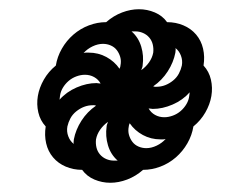

<svg xmlns="http://www.w3.org/2000/svg" viewBox="-20 -548 540 416"><path d="M227 -200H235Q220 -213 214 -233Q208 -253 211 -274Q211 -276 212 -278.5Q213 -281 214 -284Q204 -277 197 -267Q190 -257 188 -246Q187 -237 189 -228.5Q191 -220 196.5 -213.5Q202 -207 210 -203.5Q218 -200 227 -200ZM239 -399Q240 -401 240.5 -403Q241 -405 241 -406Q243 -416 240.5 -424.5Q238 -433 233 -439.5Q228 -446 220 -449.5Q212 -453 203 -453Q192 -453 180.5 -447.5Q169 -442 161 -433Q164 -434 166.5 -434Q169 -434 172 -434Q193 -434 210.5 -424.5Q228 -415 239 -399ZM286 -396Q296 -403 303 -413Q310 -423 312 -434Q313 -443 311 -451.5Q309 -460 303.5 -466.5Q298 -473 290 -476.5Q282 -480 273 -480H265Q280 -467 286 -447Q292 -427 289 -406Q289 -404 288 -401.5Q287 -399 286 -396ZM336 -294Q345 -294 354.5 -297.5Q364 -301 371.5 -307.5Q379 -314 384 -322.5Q389 -331 390 -340L391 -348Q376 -331 354 -321.5Q332 -312 311 -312Q309 -312 307 -312.5Q305 -313 302 -313Q307 -304 316 -299Q325 -294 336 -294ZM109 -332Q124 -349 146 -358.5Q168 -368 189 -368Q191 -368 193 -367.5Q195 -367 198 -367Q193 -376 184 -381Q175 -386 164 -386Q155 -386 145.5 -382.5Q136 -379 128.5 -372.5Q121 -366 116 -357.5Q111 -349 110 -340ZM140 -236Q139 -238 139.5 -240.5Q140 -243 140 -246Q144 -267 156.5 -286.5Q169 -306 188 -319Q186 -320 184 -320Q182 -320 181 -320Q171 -320 162 -316.5Q153 -313 145 -306.5Q137 -300 132.5 -291.5Q128 -283 126 -274Q124 -263 128 -252.5Q132 -242 140 -236ZM297 -227Q308 -227 319.5 -232.5Q331 -238 339 -247Q336 -246 333.5 -246Q331 -246 328 -246Q307 -246 289.5 -255.5Q272 -265 261 -281Q260 -279 259.5 -277Q259 -275 259 -274Q257 -264 259.5 -255.5Q262 -247 267 -240.5Q272 -234 280 -230.5Q288 -227 297 -227ZM319 -360Q329 -360 338 -363.5Q347 -367 355 -373.5Q363 -380 367.5 -388.5Q372 -397 374 -406Q376 -417 372 -427.5Q368 -438 360 -444Q361 -442 360.5 -439.5Q360 -437 360 -434Q356 -413 343.5 -393.5Q331 -374 312 -361Q314 -360 316 -360Q318 -360 319 -360ZM219 -152Q201 -152 184.5 -159Q168 -166 158 -180Q139 -180 122.5 -187Q106 -194 95 -207Q84 -220 80 -237.5Q76 -255 79 -274Q67 -287 63 -304.5Q59 -322 62 -340Q65 -358 75 -375.5Q85 -393 101 -406Q104 -425 114 -442.5Q124 -460 139 -473Q154 -486 172.5 -493Q191 -500 210 -500Q226 -514 244.5 -521Q263 -528 281 -528Q299 -528 315.5 -521Q332 -514 342 -500Q361 -500 377.5 -493Q394 -486 405 -473Q416 -460 420 -442.5Q424 -425 421 -406Q433 -393 437 -375.5Q441 -358 438 -340Q435 -322 425 -304.5Q415 -287 399 -274Q396 -255 386 -237.5Q376 -220 361 -207Q346 -194 327.5 -187Q309 -180 290 -180Q274 -166 255.5 -159Q237 -152 219 -152Z"/></svg>

Font: Iosevka Term Curly Md Obl
Style: Regular
Weight: 500
Italic angle: -9°
Designer: Belleve Invis
Foundry: Belleve Invis
Version: Version 32.3.0